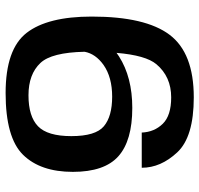

<svg xmlns="http://www.w3.org/2000/svg" viewBox="-33 -687 727 701"><g transform="rotate(90 330.5 -336.5)"><path d="M319.5 6.5Q159.5 6.5 100 -70.2Q40.5 -147 40.5 -308Q40.5 -504 107 -592.2Q173.5 -680.5 335.5 -680.5Q480 -680.5 536.2 -620.2Q592.5 -560 592.5 -490.5H464Q462 -536.5 432 -567.2Q402 -598 335.5 -598Q260 -598 214.5 -544Q182 -505.5 173 -398.5Q179 -403 186 -407.5Q262 -456 374 -456Q493.5 -456 550.5 -405.2Q607.5 -354.5 607.5 -239Q607.5 -120.5 545 -57Q482.5 6.5 319.5 6.5ZM169 -282Q171.5 -161 210 -120.5Q251 -77 328 -77Q405 -77 441 -111.8Q477 -146.5 477 -233.5Q477 -322 441 -352.2Q405 -382.5 333 -382.5Q262 -382.5 217 -351Q176.5 -322 169 -282Z"/></g></svg>

Font: Anybody ExtraExpanded Medium
Style: Regular
Weight: 500
Width: 8
Designer: Tyler Finck
Foundry: Etcetera Type Company
Version: Version 1.010; ttfautohint (v1.8.3) -l 8 -r 50 -G 200 -x 14 